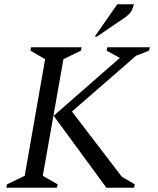

<svg xmlns="http://www.w3.org/2000/svg" viewBox="-20 -882 740 902"><path d="M10 0 13 -16 96 -56 192 -604 123 -644 126 -660H364L360 -644L278 -604L181 -56L251 -16L247 0ZM480 0 232 -338 543 -610 481 -644 484 -660H684L680 -644L619 -620L318 -358L552 -52L613 -16L610 0ZM425 -710 531 -862H609Q606 -847 598 -831.5Q590 -816 566 -799L435 -710Z"/></svg>

Font: Spectral
Style: Italic
Weight: 400
Italic angle: -10°
Designer: Jean-Baptiste Levee
Foundry: Production Type
Version: Version 2.001